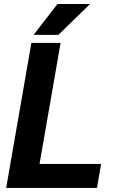

<svg xmlns="http://www.w3.org/2000/svg" viewBox="-20 -921 570 941"><path d="M144.5 -750H266.1L421.4 -901.4H261.7ZM276.9 -710.9H133.8L10.3 0H455.1L475.6 -117.7H173.8Z"/></svg>

Font: Roboto
Style: Bold Italic
Weight: 700
Italic angle: -12°
Designer: Google
Version: Version 2.137; 2017